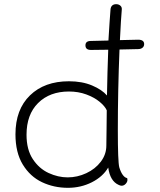

<svg xmlns="http://www.w3.org/2000/svg" viewBox="-20 -893 766 919"><path d="M670 -682Q670 -671 662 -664.5Q654 -658 641 -658L552 -656Q544 -459 544 -271Q544 -119 551 -92Q558 -69 567.5 -56Q577 -43 587 -41Q590 -41 590 -32Q590 -22 581.5 -13Q573 -4 562 -4Q556 -4 548 -8Q507 -26 498 -91Q472 -47 419.5 -20.5Q367 6 305 6Q238 6 181 -21Q124 -48 89 -105.5Q54 -163 54 -250Q54 -369 123.5 -436.5Q193 -504 310 -504Q373 -504 420.5 -484Q468 -464 492 -436Q494 -547 498 -655L415 -654Q389 -654 389 -676Q389 -697 415 -697L499 -699Q505 -800 509 -848Q510 -860 517 -866.5Q524 -873 536 -873Q548 -873 556 -866Q564 -859 563 -848Q559 -803 554 -701L641 -703Q670 -703 670 -682ZM490 -270 491 -365Q482 -385 456.5 -406Q431 -427 393 -441Q355 -455 310 -455Q218 -455 162.5 -400Q107 -345 107 -248Q107 -177 137 -131.5Q167 -86 212.5 -65Q258 -44 304 -44Q350 -44 393 -64Q436 -84 462.5 -119Q489 -154 489 -196Q489 -243 490 -270Z"/></svg>

Font: Mali Light
Style: Regular
Weight: 300
Designer: Kitiyaporn Chalermlarp | Katatrad Aksorn Co.,Ltd.
Foundry: Cadson Demak Co.,Ltd.
Version: Version 1.000; ttfautohint (v1.6)